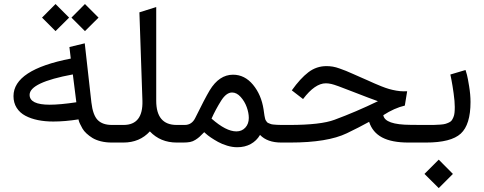

<svg xmlns="http://www.w3.org/2000/svg" viewBox="-20 -712 2418 959"><path d="M246.1 -105Q204.6 -105 169.7 -112.1Q134.8 -119.1 106.9 -133.8Q79.1 -148.4 63.2 -173.6Q47.4 -198.7 47.4 -231.9Q47.4 -363.8 333.5 -419.4L326.7 -477.1L403.3 -495.6L436.5 -200.2Q443.8 -137.2 468 -112.5Q492.2 -87.9 539.1 -87.9H557.1Q565.9 -87.9 565.9 -52.7V-36.1Q565.9 0 557.1 0H538.6Q508.8 0 483.6 -6.3Q458.5 -12.7 441.9 -22.9Q425.3 -33.2 412.1 -45.4Q398.9 -57.6 391.8 -70.1Q384.8 -82.5 379.9 -92.8Q375 -103 373.5 -109.4L372.1 -115.7Q304.7 -105 246.1 -105ZM361.3 -201.2 343.8 -340.3Q127.9 -300.3 127.9 -238.3Q127.9 -189 228.5 -189Q279.8 -189 361.3 -201.2ZM404.3 -691.9 472.2 -624 404.3 -556.6 336.9 -624ZM257.3 -691.9 325.2 -624 257.3 -556.6 189.9 -624Z M551.8 -87.9H597.2Q694.8 -87.9 691.4 -208.5L676.3 -650.4L760.3 -676.8V-209Q760.3 -87.9 862.3 -87.9H868.7Q877.4 -87.9 877.4 -52.7V-36.1Q877.4 0 868.7 0H862.8Q781.2 0 728.5 -55.7Q677.7 0 596.2 0H551.8Q528.3 0 528.3 -36.1V-52.7Q528.3 -87.9 551.8 -87.9Z M1160.6 -55.7Q1188 -55.7 1205.3 -74.5Q1222.7 -93.3 1222.7 -123Q1222.7 -147.9 1212.4 -176.8Q1202.1 -205.6 1182.1 -227.8Q1162.1 -250 1139.2 -250Q1110.4 -250 1084.5 -209Q1056.6 -164.6 1036.6 -119.6Q1108.9 -55.7 1160.6 -55.7ZM1296.4 -166Q1297.4 -160.2 1298.8 -149.2Q1300.3 -138.2 1301 -134.3Q1301.8 -130.4 1303.5 -122.3Q1305.2 -114.3 1306.9 -111.8Q1308.6 -109.4 1312 -104.2Q1315.4 -99.1 1319.6 -97.7Q1323.7 -96.2 1329.8 -93.5Q1335.9 -90.8 1344.2 -90.1Q1352.5 -89.4 1362.8 -88.6Q1373 -87.9 1386.2 -87.9H1394.5Q1403.3 -87.9 1403.3 -52.7V-36.1Q1403.3 0 1394.5 0H1384.8Q1315.4 0 1278.8 -38.1Q1261.7 -8.8 1232.4 7.3Q1203.1 23.4 1165 23.4Q1140.6 23.4 1114.7 15.6Q1088.9 7.8 1069.1 -3.2Q1049.3 -14.2 1033.2 -25.1Q1017.1 -36.1 1008.8 -43.9L1000 -51.8Q983.9 -35.6 976.6 -28.8Q969.2 -22 956.3 -13.7Q943.4 -5.4 929.2 -2.7Q915 0 895 0H863.3Q852.1 0 848.4 -8.3Q844.7 -16.6 844.7 -36.1V-52.7Q844.7 -71.8 848.4 -79.8Q852.1 -87.9 863.3 -87.9H902.8Q938 -87.9 955.1 -122.6Q1002.4 -218.8 1027.3 -260.7Q1074.7 -338.9 1144 -338.9Q1202.1 -338.9 1243.7 -288.8Q1285.2 -238.8 1296.4 -166Z M1996.1 -255.9Q2004.9 -255.9 2013.7 -256.3L2002 -184.6Q1949.7 -172.4 1894.5 -136.7Q1901.9 -88.9 2031.2 -88.4L2089.4 -87.9Q2098.1 -87.9 2098.1 -52.7V-36.1Q2098.1 0 2089.4 0H2020Q1936.5 0 1888.4 -25.6Q1840.3 -51.3 1823.7 -103.5Q1774.4 -76.2 1712.4 -46.4Q1615.7 0 1429.7 0H1389.2Q1365.7 0 1365.7 -36.1V-52.7Q1365.7 -87.9 1389.2 -87.9H1425.3Q1582 -87.9 1650.9 -113.8Q1757.8 -153.3 1867.7 -206.5Q1833.5 -218.3 1739.7 -254.9Q1655.8 -288.1 1635.3 -292.5Q1620.6 -295.9 1607.4 -295.9Q1553.2 -295.9 1493.7 -217.3L1437.5 -260.7Q1480 -320.3 1520.3 -351.1Q1560.5 -381.8 1610.8 -381.8Q1626.5 -381.8 1642.3 -379.2Q1658.2 -376.5 1677 -369.6Q1695.8 -362.8 1708.3 -357.9Q1720.7 -353 1745.1 -342Q1769.5 -331.1 1780.8 -326.2Q1792.5 -321.3 1813.7 -311.8Q1835 -302.2 1849.6 -295.7Q1864.3 -289.1 1885.3 -280.8Q1906.2 -272.5 1923.1 -267.6Q1939.9 -262.7 1959.5 -259.3Q1979 -255.9 1996.1 -255.9Z M2107.9 0H2085Q2073.2 0 2069.3 -8.5Q2065.4 -17.1 2065.4 -36.1V-52.7Q2065.4 -71.8 2069.1 -79.8Q2072.8 -87.9 2084 -87.9H2109.9Q2134.8 -87.9 2148.7 -88.1Q2162.6 -88.4 2179.2 -89.6Q2195.8 -90.8 2204.3 -93.3Q2212.9 -95.7 2222.7 -100.3Q2232.4 -105 2236.6 -111.1Q2240.7 -117.2 2244.9 -127Q2249 -136.7 2250.2 -148.9Q2251.5 -161.1 2251.5 -177.7Q2251.5 -205.1 2245.8 -245.6Q2240.2 -286.1 2234.9 -313L2229.5 -339.8L2305.2 -362.3Q2308.1 -353.5 2312.3 -338.4Q2316.4 -323.2 2323.2 -281.2Q2330.1 -239.3 2330.1 -202.6Q2330.1 -89.4 2281.5 -44.7Q2232.9 0 2107.9 0ZM2171.4 85.4 2242.2 156.7 2171.4 227.5 2100.1 156.7Z"/></svg>

Font: Samim WOL
Style: WOL
Weight: 400
Foundry: DejaVu fonts team - Redesigned by Saber Rastikerdar
Version: Version 4.0.0